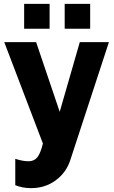

<svg xmlns="http://www.w3.org/2000/svg" viewBox="-20 -743 592 994"><path d="M105 -594.2V-723.1H236.8V-594.2ZM314.9 -594.2V-723.1H446.8V-594.2ZM59.1 79.1Q96.7 91.8 127.9 91.8Q156.7 91.8 173.1 71.5Q189.5 51.3 202.1 0L2 -524.9H167L289.1 -164.1L393.1 -524.9H543.9L344.2 85Q323.2 150.4 268.3 190.7Q213.4 231 141.1 231Q96.7 231 59.1 215.8Z"/></svg>

Font: Rawline ExtraBold
Style: Regular
Weight: 800
Designer: Matt McInerney, Pablo Impallari, Rodrigo Fuenzalida
Foundry: Matt McInerney, Pablo Impallari, Rodrigo Fuenzalida
Version: Version 4.020;PS 004.020;hotconv 1.0.88;makeotf.lib2.5.64775